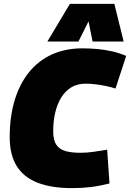

<svg xmlns="http://www.w3.org/2000/svg" viewBox="-20 -959 670 989"><path d="M352 10Q246 10 174.5 -17.5Q103 -45 66.5 -103Q30 -161 30 -252Q30 -358 55.5 -442.5Q81 -527 129.5 -587Q178 -647 247.5 -678.5Q317 -710 404 -710Q443 -710 481.5 -706.5Q520 -703 557.5 -694.5Q595 -686 630 -671L575 -503Q554 -510 528 -515.5Q502 -521 474.5 -524.5Q447 -528 420 -528Q379 -528 348 -509.5Q317 -491 296 -457.5Q275 -424 264.5 -379Q254 -334 254 -282Q254 -237 270 -213.5Q286 -190 317 -181Q348 -172 393 -172Q428 -172 462 -177Q496 -182 532 -188L544 -14Q493 -1 447.5 4.5Q402 10 352 10ZM224 -745 340 -939H569L617 -745H457L436 -849L384 -745Z"/></svg>

Font: Georama ExtraCondensed Thin Black
Style: Italic
Weight: 900
Italic angle: -9°
Version: Version 1.001